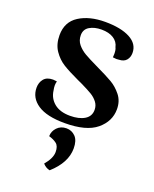

<svg xmlns="http://www.w3.org/2000/svg" viewBox="-146 -610 764 951"><g transform="rotate(20 236.5 -134.5)"><path d="M33 -105Q33 -132 48.5 -151Q64 -170 97 -170Q103 -170 117 -168Q114 -156 114 -146Q114 -134 117 -120Q122 -80 152.5 -55Q183 -30 236 -30Q283 -30 312 -47.5Q341 -65 341 -99Q341 -122 327.5 -139.5Q314 -157 294 -169Q274 -181 237 -199Q229 -202 213 -210Q159 -235 127.5 -254.5Q96 -274 73.5 -307Q51 -340 51 -388Q51 -458 105 -492.5Q159 -527 242 -527Q325 -527 373 -501.5Q421 -476 421 -428Q421 -406 408.5 -390.5Q396 -375 369 -374Q364 -373 356 -373Q351 -373 337 -375Q338 -381 338 -393Q338 -415 332 -426Q326 -454 301.5 -469.5Q277 -485 238 -485Q201 -485 175.5 -470Q150 -455 150 -424Q150 -396 166.5 -376Q183 -356 207 -342Q231 -328 275 -307Q336 -278 366 -260.5Q396 -243 420 -213Q444 -183 444 -140Q444 -76 390.5 -31.5Q337 13 223 13Q129 13 81 -19Q33 -51 33 -105ZM197 236Q231 196 231 163Q231 132 215 119.5Q199 107 174 100Q174 74 193 54Q212 34 242 34Q270 34 289.5 54Q309 74 309 116Q309 191 234 258Q213 254 197 236Z"/></g></svg>

Font: Arima Madurai
Style: Bold
Weight: 700
Designer: Joana Correia and Natanael Gama
Foundry: NDISCOVER
Version: Version 1.019